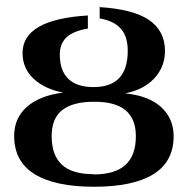

<svg xmlns="http://www.w3.org/2000/svg" viewBox="-20 -696 716 732"><path d="M360 -676 359 -669Q487 -661 548 -620Q609 -578 609 -502Q609 -441 568 -397Q528 -354 457 -340Q547 -331 594 -288Q642 -244 642 -177Q642 -80 565 -32Q488 16 338 16Q190 16 112 -32Q34 -80 34 -178Q34 -246 83 -289Q132 -332 221 -343Q151 -356 108 -396Q66 -435 66 -494Q66 -622 315 -637V-587Q260 -578 234 -554Q208 -530 208 -488Q208 -426 241 -395Q273 -364 337 -364Q467 -364 467 -502Q467 -556 442 -585Q416 -616 360 -626ZM336 -32 337 -31Q418 -31 458 -67Q498 -103 498 -177Q498 -310 337 -308Q258 -308 217 -276Q177 -245 177 -177Q177 -104 216 -68Q255 -32 336 -32Z"/></svg>

Font: Libra Serif Modern
Style: Bold
Weight: 700
Designer: Stefan Peev, Context Ltd
Foundry: Ascender Corporation
Version: Version 1.000